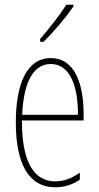

<svg xmlns="http://www.w3.org/2000/svg" viewBox="-20 -783 420 813"><path d="M291 -756V-763H261C227 -711 195 -671 150 -618V-606H164C203 -643 258 -707 291 -756ZM195 -537C94 -537 47 -429 47 -264C47 -94 99 10 214 10C255 10 290 -3 318 -22V-52C283 -27 249 -15 214 -15C119 -15 72 -106 73 -273H334V-301C334 -421 300 -537 195 -537ZM195 -512C278 -512 311 -414 310 -297H74C80 -442 125 -512 195 -512Z"/></svg>

Font: Noto Sans Malayalam ExtraCondensed Thin
Style: Regular
Weight: 100
Width: 2
Designer: Jelle Bosma - Monotype Design Team
Foundry: Monotype Imaging Inc.
Version: Version 2.104